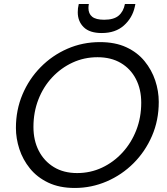

<svg xmlns="http://www.w3.org/2000/svg" viewBox="-20 -921 830 953"><path d="M351 12Q275 12 219.5 -14.5Q164 -41 128.5 -85Q93 -129 76 -181.5Q59 -234 59 -286Q59 -375 91.5 -452Q124 -529 181.5 -587.5Q239 -646 314.5 -679Q390 -712 476 -712Q552 -712 607 -686.5Q662 -661 697.5 -617.5Q733 -574 750.5 -521.5Q768 -469 768 -415Q768 -324 734.5 -246.5Q701 -169 643 -111Q585 -53 509.5 -20.5Q434 12 351 12ZM363 -62Q429 -62 486.5 -89Q544 -116 588 -164Q632 -212 656.5 -275Q681 -338 681 -411Q681 -478 654.5 -529Q628 -580 579.5 -608.5Q531 -637 464 -637Q398 -637 340.5 -610.5Q283 -584 239 -537Q195 -490 170.5 -427Q146 -364 146 -291Q146 -224 172.5 -172.5Q199 -121 247.5 -91.5Q296 -62 363 -62ZM485 -757Q425 -757 395.5 -786Q366 -815 366 -860Q366 -871 367 -880Q368 -889 371 -901H421Q420 -896 419.5 -891Q419 -886 419 -881Q419 -853 437.5 -838Q456 -823 497 -823Q545 -823 569 -843.5Q593 -864 600 -901H652L649 -887Q637 -832 595 -794.5Q553 -757 485 -757Z"/></svg>

Font: Rethink Sans
Style: Italic
Weight: 400
Italic angle: -10°
Designer: The Rethink Sans project authors (Hans Thiessen). DM Sans designed by Colophon Foundry.
Foundry: Rethink Communications LLC
Version: Version 1.001